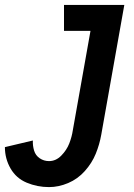

<svg xmlns="http://www.w3.org/2000/svg" viewBox="-25 -755 545 783"><path d="M175 8Q127 8 84 -10Q41 -28 18 -68Q-5 -108 -5 -155L109 -182Q108 -161 114 -141Q120 -121 137 -109.5Q154 -98 175 -98Q203 -98 225 -120.5Q247 -143 257.5 -170Q268 -197 272 -224L344 -629H236V-735H482L388 -206Q381 -166 365.5 -128Q350 -90 321 -57.5Q292 -25 253 -8.5Q214 8 175 8Z"/></svg>

Font: Iosevka SS08
Style: Bold Italic
Weight: 700
Italic angle: -10°
Monospace: yes
Designer: Belleve Invis
Foundry: Belleve Invis
Version: 2.1.0; ttfautohint (v1.8.2)